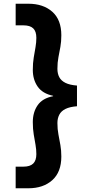

<svg xmlns="http://www.w3.org/2000/svg" viewBox="-20 -831 517 1030"><path d="M132 179H64V63H106Q141 63 158 46.5Q175 30 175 -4Q175 -29 170.5 -54.5Q166 -80 161 -109.5Q156 -139 156 -176Q156 -229 182 -266.5Q208 -304 265 -315V-317Q208 -329 182 -366.5Q156 -404 156 -456Q156 -493 161 -522.5Q166 -552 170.5 -578Q175 -604 175 -628Q175 -663 158 -679Q141 -695 106 -695H64V-811H132Q212 -811 260.5 -768Q309 -725 309 -642Q309 -608 304 -580Q299 -552 293.5 -524Q288 -496 288 -462Q288 -436 298 -417Q308 -398 331 -386.5Q354 -375 393 -372V-261Q354 -258 331 -246.5Q308 -235 298 -215.5Q288 -196 288 -171Q288 -138 293.5 -109.5Q299 -81 304 -52.5Q309 -24 309 9Q309 92 260.5 135.5Q212 179 132 179Z"/></svg>

Font: DM Sans 12pt ExtraBold
Style: Regular
Weight: 800
Version: Version 4.004;gftools[0.9.30]